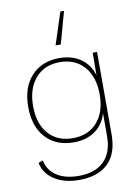

<svg xmlns="http://www.w3.org/2000/svg" viewBox="-105 -845 803 1127"><g transform="rotate(-10 296.5 -281.5)"><path d="M358 -778 305 -587H274L336 -778ZM274 215Q187 215 128 177.5Q69 140 56 75L83 65Q94 124 144.5 157.5Q195 191 276 191Q373 191 426 139.5Q479 88 479 -10V-147Q460 -81 408.5 -44.5Q357 -8 282 -8Q176 -8 114.5 -75Q53 -142 53 -259Q53 -376 115.5 -443Q178 -510 282 -510Q357 -510 409 -474Q461 -438 480 -372L481 -507H507V-15Q507 99 446.5 157Q386 215 274 215ZM280 -486Q189 -486 135.5 -424.5Q82 -363 82 -259Q82 -154 135 -93.5Q188 -33 280 -33Q372 -33 425.5 -93.5Q479 -154 479 -259Q479 -364 425.5 -425Q372 -486 280 -486Z"/></g></svg>

Font: Elaine Sans ExtraLight
Style: Regular
Weight: 275
Designer: Wei Huang
Foundry: Wei Huang
Version: Version 2.001;December 24, 2019;FontCreator 12.0.0.2547 64-b